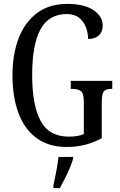

<svg xmlns="http://www.w3.org/2000/svg" viewBox="-20 -744 616 985"><path d="M322 10Q229 10 167 -36Q105 -82 74.5 -164.5Q44 -247 44 -358Q44 -466 76 -548.5Q108 -631 170.5 -677.5Q233 -724 326 -724Q412 -724 459.5 -692Q507 -660 507 -613Q507 -581 487 -562.5Q467 -544 432 -544Q432 -574 421 -603.5Q410 -633 386 -652.5Q362 -672 323 -672Q231 -672 188 -594Q145 -516 145 -358Q145 -206 188 -124.5Q231 -43 334 -43Q354 -43 374 -46Q394 -49 410 -56V-221Q410 -266 394.5 -277Q379 -288 352 -288H343V-329H556V-288H549Q526 -288 514 -276.5Q502 -265 502 -217V-35Q461 -13 417.5 -1.5Q374 10 322 10ZM254 208Q261 174 268.5 136Q276 98 280 61H355V71Q349 92 337.5 119Q326 146 312.5 173Q299 200 287 221H254Z"/></svg>

Font: Noto Serif Hebrew ExtraCondensed
Style: Regular
Weight: 400
Width: 2
Designer: Monotype Design Team
Foundry: Monotype Imaging Inc.
Version: Version 2.004; ttfautohint (v1.8.4.7-5d5b)